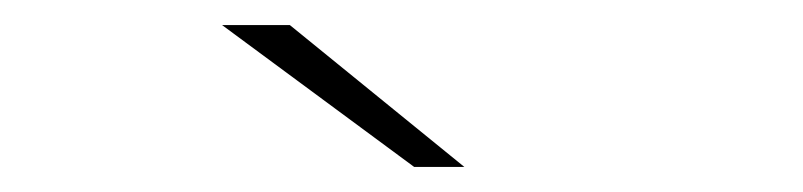

<svg xmlns="http://www.w3.org/2000/svg" viewBox="-20 -740 640 153"><path d="M310 -607 157 -720H211L350 -607Z"/></svg>

Font: Montserrat ExtraLight
Style: Regular
Weight: 200
Designer: Julieta Ulanovsky
Foundry: Julieta Ulanovsky
Version: Version 9.000; ttfautohint (v1.8.4.7-5d5b)